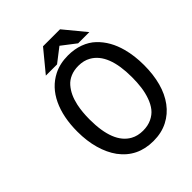

<svg xmlns="http://www.w3.org/2000/svg" viewBox="-221 -919 1059 1059"><g transform="rotate(-45 308.5 -389.5)"><path d="M531.7 -664.6H444.3L361.8 -728L279.8 -664.6H192.4L295.4 -789.6L294.9 -790H429.2L428.7 -789.6ZM616.7 -322.8Q616.7 -249 600.3 -188.7Q584 -128.4 550.8 -83.7Q517.6 -39.1 469.7 -14.6Q420.9 10.7 357.4 10.7Q233.4 10.7 163.1 -84Q131.3 -127.9 114 -188.7Q96.7 -249.5 96.7 -322.8Q96.7 -435.1 134.5 -515.1Q172.4 -595.2 245.1 -632.3Q293.9 -657.2 357.4 -657.2Q407.7 -657.2 449.2 -641.8Q490.7 -626.5 519.8 -598.6Q548.8 -570.8 568.6 -535.6Q588.4 -500.5 600.1 -457Q616.7 -396 616.7 -322.8ZM191.9 -322.8Q191.9 -138.7 285.2 -87.4Q315.9 -70.3 357.4 -70.3Q395 -70.3 424.3 -84.2Q453.6 -98.1 471.7 -121.1Q489.7 -144 501.5 -177.2Q513.2 -210.4 517.8 -245.6Q522.5 -280.8 522.5 -322.8Q522.5 -506.3 429.7 -558.6Q398.9 -576.2 357.4 -576.2Q323.2 -576.2 295.9 -564.7Q268.6 -553.2 250.5 -532.2Q232.4 -511.2 220.7 -485.8Q209 -460.4 202.1 -428.7Q191.9 -381.3 191.9 -322.8Z"/></g></svg>

Font: Meera Inimai
Style: Regular
Weight: 400
Version: 2.0.0+20160526